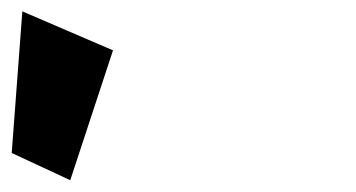

<svg xmlns="http://www.w3.org/2000/svg" viewBox="-259 -1002 613 331"><path d="M-238.8 -738.3 -137.9 -691.3 -64.2 -915.2 -220.5 -982.4Z"/></svg>

Font: Hussar
Style: BdOpOblFour
Weight: 700
Foundry: Cannot Into Space Fonts
Version: Version 2.00